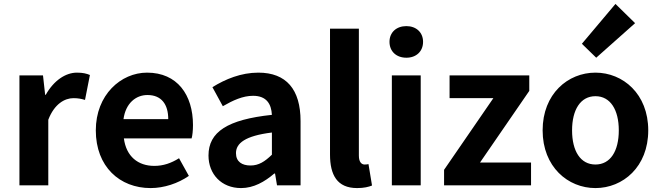

<svg xmlns="http://www.w3.org/2000/svg" viewBox="-20 -944 3366 978"><path d="M79 0H226V-334C257 -415 310 -444 354 -444C377 -444 393 -441 413 -435L438 -562C421 -569 403 -574 372 -574C314 -574 254 -534 213 -461H210L199 -560H79Z M747 14C816 14 887 -10 942 -48L892 -138C852 -113 812 -99 766 -99C683 -99 623 -147 611 -239H956C960 -252 963 -279 963 -307C963 -461 883 -574 729 -574C596 -574 468 -461 468 -280C468 -95 590 14 747 14ZM609 -337C620 -418 672 -460 731 -460C803 -460 837 -412 837 -337Z M1208 14C1272 14 1328 -18 1377 -60H1381L1391 0H1511V-327C1511 -489 1438 -574 1296 -574C1208 -574 1128 -541 1062 -500L1115 -403C1167 -433 1217 -456 1269 -456C1338 -456 1362 -414 1365 -359C1139 -335 1042 -272 1042 -152C1042 -57 1108 14 1208 14ZM1256 -101C1213 -101 1182 -120 1182 -164C1182 -214 1228 -252 1365 -269V-156C1329 -121 1298 -101 1256 -101Z M1799 14C1834 14 1858 8 1875 1L1857 -108C1847 -106 1843 -106 1837 -106C1823 -106 1808 -117 1808 -151V-798H1661V-157C1661 -53 1697 14 1799 14Z M1976 0H2123V-560H1976ZM2050 -650C2100 -650 2135 -682 2135 -731C2135 -779 2100 -811 2050 -811C1999 -811 1964 -779 1964 -731C1964 -682 1999 -650 2050 -650Z M2242 0H2685V-116H2425L2676 -481V-560H2270V-444H2493L2242 -79Z M3013 14C3153 14 3282 -94 3282 -280C3282 -466 3153 -574 3013 -574C2873 -574 2744 -466 2744 -280C2744 -94 2873 14 3013 14ZM3013 -106C2937 -106 2894 -174 2894 -280C2894 -385 2937 -454 3013 -454C3089 -454 3132 -385 3132 -280C3132 -174 3089 -106 3013 -106ZM3017 -650 3215 -826 3115 -924 2944 -721Z"/></svg>

Font: Noto Sans HK
Style: Bold
Weight: 700
Designer: Ryoko NISHIZUKA 西塚涼子 (kana, bopomofo & ideographs); Paul D. Hunt (Latin, Greek & Cyrillic); Sandoll Communications 산돌커뮤니
Foundry: Adobe
Version: Version 2.002;hotconv 1.0.116;makeotfexe 2.5.65601